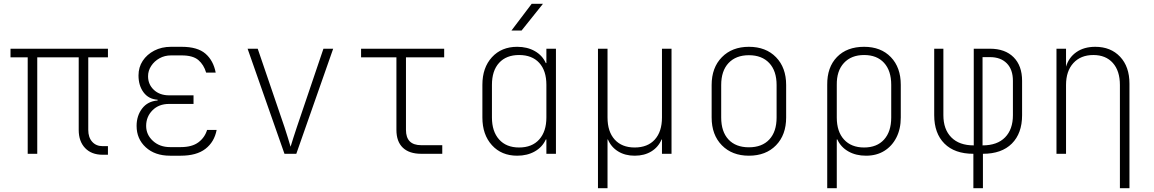

<svg xmlns="http://www.w3.org/2000/svg" viewBox="-20 -805 6040 1005"><path d="M517 5Q459 5 425.5 -30Q392 -65 392 -125V-505H175V0H125V-505H35V-550H545V-505H442V-125Q442 -86 462.5 -63Q483 -40 517 -40H545V5Z M926 10H870Q791 10 743 -34Q695 -78 695 -146Q695 -199 724 -237Q753 -275 805 -279V-283Q758 -286 731.5 -321.5Q705 -357 705 -410Q705 -453 727 -486.5Q749 -520 787.5 -540Q826 -560 875 -560H931Q1014 -560 1055.5 -524Q1097 -488 1109 -425H1059Q1047 -466 1018.5 -490.5Q990 -515 931 -515H875Q842 -515 815 -500Q788 -485 771.5 -460Q755 -435 755 -406Q755 -363 785.5 -334.5Q816 -306 865 -306H993V-261H865Q811 -261 778 -227.5Q745 -194 745 -146Q745 -100 780.5 -67.5Q816 -35 870 -35H926Q985 -35 1018.5 -60Q1052 -85 1064 -125H1114Q1102 -62 1055.5 -26Q1009 10 926 10Z M1469 0 1276 -550H1329L1469 -140Q1478 -113 1487 -83.5Q1496 -54 1501 -37Q1506 -54 1515.5 -83.5Q1525 -113 1534 -140L1673 -550H1724L1531 0Z M2185 0Q2122 0 2088.5 -32Q2055 -64 2055 -125V-505H1870V-550H2305V-505H2105V-125Q2105 -45 2185 -45H2295V0Z M2657 -645 2763 -785H2822L2710 -645ZM2687 10Q2605 10 2555 -45Q2505 -100 2505 -190V-361Q2505 -451 2555 -505.5Q2605 -560 2687 -560Q2740 -560 2779.5 -537.5Q2819 -515 2837 -475H2840V-550H2890V0H2840V-75H2837Q2819 -35 2779.5 -12.5Q2740 10 2687 10ZM2697 -33Q2765 -33 2802.5 -75Q2840 -117 2840 -190V-361Q2840 -435 2802.5 -476Q2765 -517 2697 -517Q2630 -517 2592.5 -476Q2555 -435 2555 -361V-190Q2555 -117 2592.5 -75Q2630 -33 2697 -33Z M3110 180V-550H3160V-190Q3160 -116 3197.5 -74.5Q3235 -33 3302 -33Q3370 -33 3407.5 -74.5Q3445 -116 3445 -190V-550H3495V0H3445V-75H3443Q3426 -35 3389.5 -12.5Q3353 10 3302 10Q3252 10 3215.5 -12.5Q3179 -35 3162 -75H3160V180Z M3900 10Q3812 10 3758.5 -44.5Q3705 -99 3705 -190V-360Q3705 -451 3758.5 -505.5Q3812 -560 3900 -560Q3989 -560 4042 -505.5Q4095 -451 4095 -360V-190Q4095 -99 4042 -44.5Q3989 10 3900 10ZM3900 -34Q3969 -34 4007 -75Q4045 -116 4045 -190V-360Q4045 -434 4006.5 -475Q3968 -516 3900 -516Q3832 -516 3793.5 -475Q3755 -434 3755 -360V-190Q3755 -116 3793 -75Q3831 -34 3900 -34Z M4310 180V-361Q4309 -453 4361 -506.5Q4413 -560 4503 -560Q4591 -560 4643 -506Q4695 -452 4695 -361V-190Q4695 -130 4672 -85Q4649 -40 4608.5 -15Q4568 10 4513 10Q4460 10 4420.5 -12.5Q4381 -35 4363 -75H4360V180ZM4503 -33Q4570 -33 4607.5 -74.5Q4645 -116 4645 -190V-361Q4645 -435 4607.5 -476Q4570 -517 4503 -517Q4436 -517 4397.5 -475.5Q4359 -434 4360 -361V-190Q4360 -116 4398 -74.5Q4436 -33 4503 -33Z M5075 180V0Q4977 0 4923.5 -53.5Q4870 -107 4870 -202V-550H4918V-202Q4918 -128 4959.5 -86Q5001 -44 5077 -44V-550H5162Q5241 -550 5285.5 -505.5Q5330 -461 5330 -382V-202Q5330 -107 5276.5 -53.5Q5223 0 5125 0V180ZM5123 -44Q5200 -44 5241 -86Q5282 -128 5282 -202V-382Q5282 -441 5250 -473.5Q5218 -506 5162 -506H5123Z M5510 0V-550H5560V-456Q5574 -504 5614 -532Q5654 -560 5713 -560Q5794 -560 5843 -508Q5892 -456 5892 -367V180H5842V-360Q5842 -434 5805 -475.5Q5768 -517 5703 -517Q5637 -517 5598.5 -475Q5560 -433 5560 -360V0Z"/></svg>

Font: NKDuy Mono Thin
Style: Regular
Weight: 100
Monospace: yes
Designer: NKDuy
Foundry: NKDuy
Version: Version 2.251; ttfautohint (v1.8.4.7-5d5b)